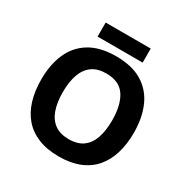

<svg xmlns="http://www.w3.org/2000/svg" viewBox="-196 -1044 1187 1221"><g transform="rotate(30 398.0 -433.5)"><path d="M738 -358Q738 -275 717.5 -207.5Q697 -140 655.5 -91Q614 -42 549.5 -16Q485 10 398 10Q311 10 246.5 -16.5Q182 -43 140.5 -91.5Q99 -140 78.5 -208Q58 -276 58 -359Q58 -470 94.5 -552Q131 -634 206.5 -679.5Q282 -725 399 -725Q515 -725 590 -679.5Q665 -634 701.5 -551.5Q738 -469 738 -358ZM217 -358Q217 -283 236 -229Q255 -175 295 -146Q335 -117 398 -117Q463 -117 502.5 -146Q542 -175 560.5 -229Q579 -283 579 -358Q579 -471 537 -535Q495 -599 399 -599Q335 -599 295 -570Q255 -541 236 -487Q217 -433 217 -358ZM563 -877V-774H232V-877Z"/></g></svg>

Font: Noto Sans Kannada
Style: Regular
Weight: 400
Designer: Jelle Bosma - Monotype Design Team
Foundry: Monotype Imaging Inc.
Version: Version 2.003